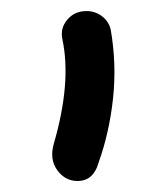

<svg xmlns="http://www.w3.org/2000/svg" viewBox="-20 -727 303 347"><path d="M120.1 -399.9Q97.7 -399.9 83.5 -419.4Q69.3 -439 77.1 -466.8Q109.4 -577.6 92.8 -655.8Q88.4 -675.8 101.6 -691.4Q114.7 -707 136.2 -707Q152.3 -707 164.8 -697.3Q177.2 -687.5 180.2 -672.9Q190.9 -610.8 184.3 -549.3Q177.7 -487.8 158.2 -433.1Q148.9 -399.9 120.1 -399.9Z"/></svg>

Font: Shantell Sans Irregular Bouncy
Style: Regular
Weight: 400
Designer: Stephen Nixon, Anya Danilova, Shantell Martin
Foundry: Arrow Type
Version: Version 1.006;[9816181b4]